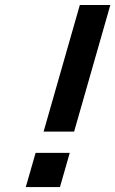

<svg xmlns="http://www.w3.org/2000/svg" viewBox="-20 -734 465 774"><path d="M123.5 -117.7H261.2L221.7 20H84ZM301.8 -713.9H424.8L278.8 -203.6H155.8Z"/></svg>

Font: Cantarell
Style: Bold Italic
Weight: 700
Italic angle: -16°
Designer: Dave Crossland
Version: Version 1.004